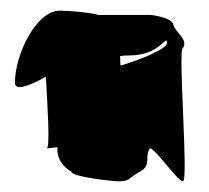

<svg xmlns="http://www.w3.org/2000/svg" viewBox="-20 -774 391 360"><path d="M8 -619C8 -603 33 -612 66 -630C69 -576 74 -501 68 -496C71 -496 78 -497 88 -498C88 -495 87 -492 88 -488C89 -476 97 -462 114 -452C114 -442 195 -434 201 -434C225 -434 220 -440 242 -452C265 -464 250 -478 261 -496C271 -496 313 -434 323 -434C334 -434 313 -684 323 -684C334 -700 307 -715 305 -728C303 -740 268 -746 261 -746H165C146 -751 110 -754 92 -754C48 -754 8 -672 8 -619ZM68 -496C67 -496 67 -496 68 -496ZM205 -669C212 -670 218 -670 222 -670C283 -670 293 -713 293 -693C293 -683 247 -663 206 -651C205 -658 206 -664 205 -669ZM215 -577Z"/></svg>

Font: bitstorm
Style: maxcn
Weight: 400
Version: Version 0.2